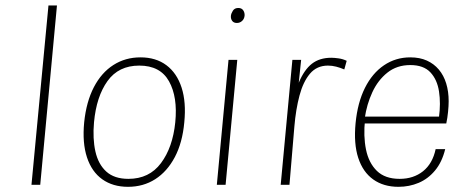

<svg xmlns="http://www.w3.org/2000/svg" viewBox="-20 -696 1738 723"><path d="M98.5 0 162.5 -675.5H194.5L131.5 0Z M462 7.5Q405 7.5 365.2 -20.8Q325.5 -49 307.5 -103.5Q289.5 -158 297 -235.5Q305 -313 333.5 -367.8Q362 -422.5 407 -451.2Q452 -480 509 -480Q567 -480 606.5 -450.5Q646 -421 663.8 -366.2Q681.5 -311.5 674 -235.5Q667 -158.5 638.2 -104.2Q609.5 -50 564.5 -21.2Q519.5 7.5 462 7.5ZM463.5 -22.5Q542 -22.5 586.2 -81.8Q630.5 -141 640 -235.5Q649.5 -330.5 616.5 -389.8Q583.5 -449 504.5 -449Q426.5 -449 384.8 -390.8Q343 -332.5 334 -235.5Q328.5 -174 339.2 -125.8Q350 -77.5 380.2 -50Q410.5 -22.5 463.5 -22.5Z M872 -609.5Q860 -609.5 854.2 -617.5Q848.5 -625.5 849.5 -636.5Q850.5 -645.5 857 -655.8Q863.5 -666 877.5 -666Q890 -666 896 -657Q902 -648 901 -636.5Q899.5 -624 891.2 -616.8Q883 -609.5 872 -609.5ZM796.5 0 840.5 -470.5H873.5L829.5 0Z M1037 0 1081 -470.5H1114L1105 -384.5Q1125.5 -433.5 1154.5 -456Q1183.5 -478.5 1227.5 -478.5Q1239 -478.5 1255 -476.2Q1271 -474 1285.5 -467L1276.5 -434.5Q1261.5 -441 1246 -445Q1230.5 -449 1215 -449Q1173 -449 1147.2 -418.5Q1121.5 -388 1107.8 -336.2Q1094 -284.5 1088.5 -219.5L1070 0Z M1480.5 7.5Q1424.5 7.5 1385.5 -20.2Q1346.5 -48 1329 -101.5Q1311.5 -155 1319 -232.5Q1326.5 -309.5 1354.2 -365Q1382 -420.5 1426 -450.2Q1470 -480 1525 -480Q1560.5 -480 1587.2 -468Q1614 -456 1632.5 -434Q1651 -412 1660.2 -381.8Q1669.5 -351.5 1669.5 -315Q1669.5 -297.5 1667.2 -274.8Q1665 -252 1660.5 -231H1330L1354.5 -245Q1348 -183.5 1358.2 -133Q1368.5 -82.5 1399.2 -52.5Q1430 -22.5 1485 -22.5Q1537 -22.5 1573 -51.2Q1609 -80 1620.5 -134.5H1656.5Q1644.5 -85.5 1618.2 -54Q1592 -22.5 1556.5 -7.5Q1521 7.5 1480.5 7.5ZM1353.5 -251 1336 -257H1657.5L1633 -254.5Q1640 -306.5 1633.2 -351.2Q1626.5 -396 1600.8 -423.5Q1575 -451 1525 -451Q1474.5 -451 1438.8 -422.5Q1403 -394 1382 -348.5Q1361 -303 1353.5 -251Z"/></svg>

Font: Karla ExtraLight
Style: Italic
Weight: 250
Italic angle: -8°
Designer: Jonathan Pinhorn
Version: Version 2.004;gftools[0.9.33]